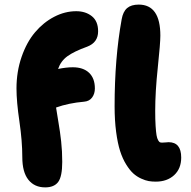

<svg xmlns="http://www.w3.org/2000/svg" viewBox="-20 -768 830 836"><path d="M658.2 22.9Q642.1 22.9 627.7 20.5Q613.3 18.1 594.5 9.5Q575.7 1 560.3 -12.9Q544.9 -26.9 529.3 -52Q513.7 -77.1 502.9 -110.6Q492.2 -144 485.6 -194.1Q479 -244.1 479 -305.2Q479 -515.1 509.8 -684.1Q515.6 -717.3 533.4 -732.7Q551.3 -748 584 -748Q678.2 -748 678.2 -612.8Q678.2 -579.6 667 -473.6Q655.8 -367.7 655.8 -285.2Q655.8 -246.6 657.5 -220Q659.2 -193.4 661.6 -179.2Q664.1 -165 668.5 -157.5Q672.9 -149.9 676.5 -148.4Q680.2 -147 686 -147Q692.9 -147 701.7 -147.9Q710.4 -148.9 713.9 -148.9Q769 -148.9 769 -82Q769 -33.7 738.3 -5.4Q707.5 22.9 658.2 22.9ZM176.8 47.9Q129.9 47.9 103.5 14.6Q77.1 -18.6 77.1 -84Q77.1 -153.3 64.5 -239.5Q51.8 -325.7 51.8 -382.8Q51.8 -456.1 74 -520.3Q96.2 -584.5 132.6 -627.4Q168.9 -670.4 215.8 -694.8Q262.7 -719.2 312 -719.2Q352.5 -719.2 379.9 -697.5Q407.2 -675.8 407.2 -631.8Q407.2 -583 359.9 -564.9Q301.8 -543.9 273.2 -522.9Q244.6 -502 232.9 -467.8Q269 -475.1 296.9 -475.1Q342.3 -475.1 367.7 -451.2Q393.1 -427.2 393.1 -382.8Q393.1 -359.9 381.1 -343.5Q369.1 -327.1 346.2 -325.2Q278.3 -319.3 224.1 -299.8Q226.6 -281.7 234.1 -238Q241.7 -194.3 246.3 -152.1Q251 -109.9 251 -63Q251 0.5 233.4 24.2Q215.8 47.9 176.8 47.9Z"/></svg>

Font: Shantell Sans Bouncy
Style: Regular
Weight: 800
Designer: Stephen Nixon, Anya Danilova, Shantell Martin
Foundry: Arrow Type
Version: Version 1.006;[9816181b4]